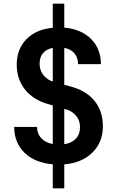

<svg xmlns="http://www.w3.org/2000/svg" viewBox="-20 -890 640 1050"><path d="M268.6 140V8.4Q171.1 0.4 114.6 -54.1Q58.2 -108.7 57.4 -195.9H182.5Q182.5 -159.1 205.2 -134.6Q228 -110 268.6 -102.4V-313.5L250.9 -318.6Q165.4 -341 118.5 -398.2Q71.5 -455.4 71.5 -536.1Q71.5 -621.3 124.5 -675.7Q177.5 -730 268.6 -738V-870H331.5V-739Q423.3 -731 477.4 -677.5Q531.5 -624.1 531.9 -539.1H406.8Q406.8 -575 387.2 -598.1Q367.7 -621.2 331.5 -628.2V-426.4L363.9 -417.5Q450.9 -395.1 496.8 -338.6Q542.6 -282.1 542.6 -199.4Q542.6 -112.1 485.4 -55.8Q428.3 0.6 331.5 9V140ZM331.5 -101.3Q372.3 -107.5 394.9 -131.6Q417.5 -155.8 417.5 -194.4Q417.5 -237.9 387 -266.5Q356.5 -295.2 302 -298.7L331.5 -336.6ZM268.6 -387.8V-628.2Q233.9 -621.2 215.3 -599.4Q196.6 -577.7 196.6 -542.9Q196.6 -497.9 227.5 -468.3Q258.3 -438.6 313 -436.6Z"/></svg>

Font: Atlassian Mono
Style: Regular
Weight: 400
Monospace: yes
Designer: Philipp Nurullin, Konstantin Bulenkov
Foundry: Modifications by Atlassian Pty Ltd, manufactured by JetBrains
Version: Version 2.304